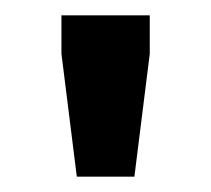

<svg xmlns="http://www.w3.org/2000/svg" viewBox="-20 -710 275 250"><path d="M175 -690V-640L155 -480H80L60 -640V-690Z"/></svg>

Font: Trochut
Style: Bold
Weight: 700
Designer: Andreu Balius
Foundry: Andreu Balius
Version: Version 1.001